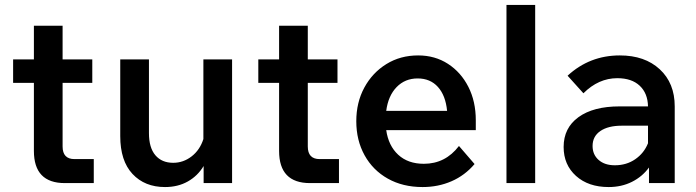

<svg xmlns="http://www.w3.org/2000/svg" viewBox="-20 -740 2815 776"><path d="M359 0H242Q117 0 117 -130V-405H33V-500H117V-636H233V-500H353V-405H233V-148Q233 -97 281 -97H359Z M918 0H803V-69Q779 -29 739 -6.5Q699 16 647 16Q565 16 515.5 -37Q466 -90 466 -190V-500H582V-202Q582 -143 608 -112.5Q634 -82 680 -82Q721 -82 754.5 -108Q788 -134 802 -178V-500H918Z M1350 0H1233Q1108 0 1108 -130V-405H1024V-500H1108V-636H1224V-500H1344V-405H1224V-148Q1224 -97 1272 -97H1350Z M1835 -150 1898 -77Q1859 -31 1805 -7.5Q1751 16 1688 16Q1608 16 1547.5 -18Q1487 -52 1453.5 -112.5Q1420 -173 1420 -250Q1420 -326 1452.5 -386Q1485 -446 1541.5 -481Q1598 -516 1670 -516Q1738 -516 1790.5 -482Q1843 -448 1873 -389Q1903 -330 1903 -254V-214H1541Q1550 -151 1589.5 -114.5Q1629 -78 1693 -78Q1780 -78 1835 -150ZM1668 -423Q1617 -423 1583 -388Q1549 -353 1541 -292H1787Q1781 -354 1750 -388.5Q1719 -423 1668 -423Z M2143 0H2027V-720H2143Z M2440 16Q2358 16 2308 -29Q2258 -74 2258 -146Q2258 -223 2318 -266.5Q2378 -310 2484 -310H2599Q2598 -363 2565.5 -393.5Q2533 -424 2475 -424Q2399 -424 2338 -363L2274 -434Q2363 -516 2485 -516Q2586 -516 2646.5 -460Q2707 -404 2707 -310V0H2603V-63Q2576 -26 2534 -5Q2492 16 2440 16ZM2465 -72Q2512 -72 2547.5 -96.5Q2583 -121 2599 -161V-232H2493Q2438 -232 2406.5 -210.5Q2375 -189 2375 -150Q2375 -115 2399.5 -93.5Q2424 -72 2465 -72Z"/></svg>

Font: Wix Madefor Text SemiBold
Style: Regular
Weight: 600
Designer: Dalton Maag Ltd
Foundry: Dalton Maag Ltd
Version: Version 3.100